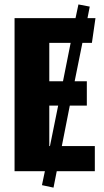

<svg xmlns="http://www.w3.org/2000/svg" viewBox="-20 -775 472 869"><path d="M295.9 -296.9 259.8 -113.8H409.2V0H236.8L222.2 74.2L169.9 63L183.1 0H45.9V-692.9H321.8L335 -754.9L386.2 -745.1L376 -692.9H412.1L396 -581.1H353L317.9 -407.2H373V-296.9ZM203.1 -581.1V-407.2H265.1L299.8 -581.1ZM203.1 -113.8H206.1L243.2 -296.9H203.1Z"/></svg>

Font: Fira Sans Compressed
Style: Bold
Weight: 700
Width: 1
Designer: Carrois Corporate & Edenspiekermann AG
Foundry: Carrois Corporate GbR & Edenspiekermann AG
Version: Version 4.203;PS 004.203;hotconv 1.0.88;makeotf.lib2.5.64775